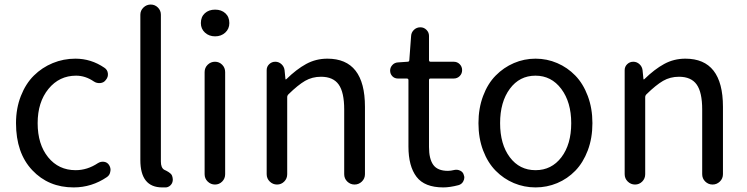

<svg xmlns="http://www.w3.org/2000/svg" viewBox="-20 -816 3301 849"><path d="M305.7 12.7Q194.3 12.7 122.6 -63.5Q50.8 -139.6 50.8 -271.5Q50.8 -336.9 72.3 -391.6Q93.8 -446.3 129.9 -481.9Q166 -517.6 213.4 -537.1Q260.7 -556.6 313.5 -556.6Q382.8 -556.6 441.4 -516.6Q455.1 -507.8 457 -491.7Q459 -475.6 448.2 -462.9Q439.5 -450.2 423.3 -448.7Q407.2 -447.3 394.5 -456.1Q357.4 -481.4 316.4 -481.4Q242.2 -481.4 194.3 -422.9Q146.5 -364.3 146.5 -271.5Q146.5 -177.7 192.9 -120.6Q239.3 -63.5 314.5 -63.5Q366.2 -63.5 413.1 -94.7Q425.8 -102.5 439.9 -100.6Q454.1 -98.6 461.9 -86.9Q468.8 -76.2 468.8 -64.5Q468.8 -61.5 467.8 -57.6Q465.8 -42 453.1 -33.2Q385.7 12.7 305.7 12.7Z M697.3 12.7Q600.6 12.7 600.6 -108.4V-751Q600.6 -769.5 614.3 -782.7Q627.9 -795.9 646.5 -795.9Q665 -795.9 678.2 -782.7Q691.4 -769.5 691.4 -751V-101.6Q691.4 -74.2 706.1 -65.4Q709 -64.5 715.3 -61Q721.7 -57.6 724.6 -55.7Q727.5 -53.7 731.9 -50.3Q736.3 -46.9 738.8 -43Q741.2 -39.1 742.2 -34.2L743.2 -30.3Q744.1 -26.4 744.1 -22.5Q744.1 -10.7 738.3 -2Q729.5 10.7 714.8 12.7Q707 12.7 697.3 12.7Z M884.8 -45.9V-497.1Q884.8 -516.6 898.4 -529.8Q912.1 -543 930.7 -543Q949.2 -543 962.4 -529.8Q975.6 -516.6 975.6 -497.1V-45.9Q975.6 -26.4 962.4 -13.2Q949.2 0 930.7 0Q912.1 0 898.4 -13.2Q884.8 -26.4 884.8 -45.9ZM868.2 -713.9Q868.2 -741.2 885.7 -757.3Q903.3 -773.4 931.2 -773.4Q959 -773.4 976.6 -757.3Q994.1 -741.2 994.1 -713.9Q994.1 -688.5 976.1 -671.9Q958 -655.3 931.2 -655.3Q904.3 -655.3 886.2 -671.9Q868.2 -688.5 868.2 -713.9Z M1159.2 -45.9V-505.9Q1159.2 -521.5 1170.4 -532.2Q1181.6 -543 1197.3 -543Q1212.9 -543 1224.6 -532.2Q1236.3 -521.5 1238.3 -505.9L1242.2 -466.8Q1242.2 -464.8 1243.7 -464.8Q1245.1 -464.8 1246.1 -465.8Q1291 -509.8 1334 -533.2Q1377 -556.6 1427.7 -556.6Q1593.8 -556.6 1593.8 -343.8V-45.9Q1593.8 -26.4 1580.1 -13.2Q1566.4 0 1547.9 0Q1529.3 0 1515.6 -13.2Q1502 -26.4 1502 -45.9V-332Q1502 -408.2 1477.5 -442.4Q1453.1 -476.6 1399.4 -476.6Q1360.4 -476.6 1329.1 -458.5Q1297.9 -440.4 1255.9 -399.4Q1250 -393.6 1250 -386.7V-45.9Q1250 -26.4 1236.8 -13.2Q1223.6 0 1205.1 0Q1186.5 0 1172.9 -13.2Q1159.2 -26.4 1159.2 -45.9Z M1940.4 12.7Q1857.4 12.7 1821.8 -34.2Q1786.1 -81.1 1786.1 -168V-461.9Q1786.1 -468.8 1778.3 -468.8H1739.3Q1724.6 -468.8 1714.8 -479Q1705.1 -489.3 1705.1 -503.9Q1705.1 -517.6 1714.8 -528.3Q1724.6 -539.1 1739.3 -540L1782.2 -543Q1790 -543 1790 -550.8L1797.9 -657.2Q1798.8 -672.9 1810.5 -684.1Q1822.3 -695.3 1838.9 -695.3Q1854.5 -695.3 1865.7 -684.1Q1877 -672.9 1877 -657.2V-550.8Q1877 -543 1883.8 -543H1986.3Q2002 -543 2012.7 -532.2Q2023.4 -521.5 2023.4 -505.9Q2023.4 -490.2 2012.7 -479.5Q2002 -468.8 1986.3 -468.8H1883.8Q1877 -468.8 1877 -461.9V-166Q1877 -113.3 1896 -86.9Q1915 -60.5 1960.9 -60.5Q1972.7 -60.5 1989.3 -64.5Q2002.9 -67.4 2015.6 -61Q2028.3 -54.7 2031.2 -41Q2033.2 -36.1 2033.2 -31.2Q2033.2 -22.5 2028.3 -13.7Q2021.5 -1 2006.8 2.9Q1968.8 12.7 1940.4 12.7Z M2095.7 -271.5Q2095.7 -336.9 2116.2 -391.6Q2136.7 -446.3 2171.9 -481.9Q2207 -517.6 2252.4 -537.1Q2297.9 -556.6 2348.1 -556.6Q2398.4 -556.6 2443.8 -537.1Q2489.3 -517.6 2523.9 -481.9Q2558.6 -446.3 2579.1 -391.6Q2599.6 -336.9 2599.6 -271.5Q2599.6 -205.1 2579.1 -150.9Q2558.6 -96.7 2523.9 -61Q2489.3 -25.4 2443.8 -6.3Q2398.4 12.7 2348.1 12.7Q2297.9 12.7 2252.4 -6.3Q2207 -25.4 2171.9 -61Q2136.7 -96.7 2116.2 -150.9Q2095.7 -205.1 2095.7 -271.5ZM2505.9 -271.5Q2505.9 -364.3 2461.9 -422.9Q2418 -481.4 2347.7 -481.4Q2277.3 -481.4 2234.4 -423.3Q2191.4 -365.2 2191.4 -271.5Q2191.4 -177.7 2234.4 -120.6Q2277.3 -63.5 2348.1 -63.5Q2418.9 -63.5 2462.4 -120.6Q2505.9 -177.7 2505.9 -271.5Z M2742.2 -45.9V-505.9Q2742.2 -521.5 2753.4 -532.2Q2764.6 -543 2780.3 -543Q2795.9 -543 2807.6 -532.2Q2819.3 -521.5 2821.3 -505.9L2825.2 -466.8Q2825.2 -464.8 2826.7 -464.8Q2828.1 -464.8 2829.1 -465.8Q2874 -509.8 2917 -533.2Q2960 -556.6 3010.7 -556.6Q3176.8 -556.6 3176.8 -343.8V-45.9Q3176.8 -26.4 3163.1 -13.2Q3149.4 0 3130.9 0Q3112.3 0 3098.6 -13.2Q3085 -26.4 3085 -45.9V-332Q3085 -408.2 3060.5 -442.4Q3036.1 -476.6 2982.4 -476.6Q2943.4 -476.6 2912.1 -458.5Q2880.9 -440.4 2838.9 -399.4Q2833 -393.6 2833 -386.7V-45.9Q2833 -26.4 2819.8 -13.2Q2806.6 0 2788.1 0Q2769.5 0 2755.9 -13.2Q2742.2 -26.4 2742.2 -45.9Z"/></svg>

Font: Gen Jyuu Gothic Regular
Style: Regular
Weight: 400
Designer: [Source Han Sans]
Ryoko NISHIZUKA  (kana & ideographs); Paul D. Hunt (Latin, Greek & Cyrillic); Wenlong ZHANG  (bopomofo
Version: Version 1.002.20150607